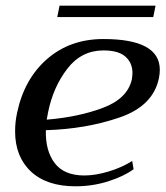

<svg xmlns="http://www.w3.org/2000/svg" viewBox="-20 -644 581 674"><path d="M518 -584H181L189 -624H526ZM541 -399Q541 -385 538 -370Q518 -272 399.5 -231.5Q281 -191 141 -187Q139 -115 172 -71.5Q205 -28 276 -28Q315 -28 361.5 -42Q408 -56 444 -79L449 -50Q415 -25 360 -7.5Q305 10 245 10Q144 10 88.5 -42Q33 -94 33 -183Q33 -216 40 -248Q65 -367 145.5 -437Q226 -507 343 -507Q541 -507 541 -399ZM445 -388Q445 -423 420.5 -445Q396 -467 343 -467Q266 -467 216.5 -403Q167 -339 149 -251L144 -224Q255 -233 341.5 -265.5Q428 -298 443 -366Q445 -382 445 -388Z"/></svg>

Font: Trirong Medium
Style: Italic
Weight: 500
Italic angle: -12°
Designer: Katatrad Team
Foundry: CadsonDemak
Version: Version 1.001